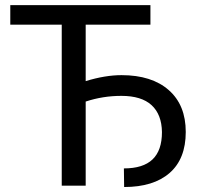

<svg xmlns="http://www.w3.org/2000/svg" viewBox="-20 -731 790 756"><path d="M572.3 -633.8H317.4V-411.6Q394 -435.1 458.5 -435.1Q577.6 -435.1 644.5 -376.2Q711.4 -317.4 711.4 -211.4Q711.4 -105.5 647.9 -50Q584.5 5.4 468.8 5.4L467.8 -67.9Q543.5 -67.9 580.6 -103.3Q617.7 -138.7 617.7 -210.9Q616.7 -280.3 576.9 -316.9Q537.1 -353.5 458 -353.5Q384.8 -353.5 317.4 -331.1V0H223.1V-633.8H20.5V-710.9H572.3Z"/></svg>

Font: SteelSelectRoboto
Style: Roboto-Regular
Weight: 400
Designer: Google
Version: Version 2.137; 2017